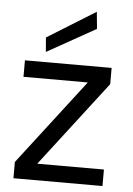

<svg xmlns="http://www.w3.org/2000/svg" viewBox="-53 -772 561 812"><g transform="rotate(5 228.0 -366.0)"><path d="M35 0V-69L313 -431H40V-501H408V-432L130 -70H413V0ZM125 -544 120 -605 325 -732 332 -660Z"/></g></svg>

Font: DM Sans 18pt
Style: Regular
Weight: 400
Designer: Colophon Foundry, Jonny Pinhorn
Foundry: Colophon Foundry
Version: Version 4.004;gftools[0.9.30]